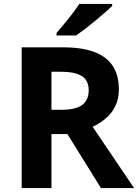

<svg xmlns="http://www.w3.org/2000/svg" viewBox="-20 -954 700 974"><path d="M298 -714Q395 -714 458 -690.5Q521 -667 552 -619.5Q583 -572 583 -500Q583 -451 564.5 -414.5Q546 -378 515.5 -352.5Q485 -327 450 -311L660 0H492L322 -274H241V0H90V-714ZM287 -590H241V-397H290Q365 -397 397.5 -422Q430 -447 430 -496Q430 -530 414.5 -550.5Q399 -571 367.5 -580.5Q336 -590 287 -590ZM549 -924Q535 -910 512 -890Q489 -870 462.5 -848Q436 -826 410.5 -806.5Q385 -787 366 -774H267V-787Q283 -806 304.5 -831.5Q326 -857 347 -884.5Q368 -912 382 -934H549Z"/></svg>

Font: Noto Sans Sinhala
Style: Regular
Weight: 400
Designer: Jelle Bosma - Monotype Design Team
Foundry: Monotype Imaging Inc.
Version: Version 2.006